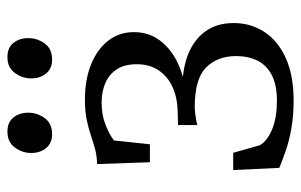

<svg xmlns="http://www.w3.org/2000/svg" viewBox="-170 -648 828 529"><g transform="rotate(-90 244.5 -384.0)"><path d="M231 10.5Q189 10.5 154.2 4.2Q119.5 -2 92.2 -11.5Q65 -21 46 -29L40 -156H87.5L108.5 -82Q122 -60.5 154 -48Q186 -35.5 231 -35.5Q274.5 -35.5 301.8 -49.8Q329 -64 341.5 -89.2Q354 -114.5 354 -148Q354 -199 322.8 -230.5Q291.5 -262 213 -262Q207.5 -262 196.8 -260.8Q186 -259.5 176.5 -257.8Q167 -256 164 -255V-308L202.5 -309Q240.5 -310 269.5 -323.5Q298.5 -337 315 -361.8Q331.5 -386.5 331.5 -421.5Q331.5 -455.5 317.5 -476.8Q303.5 -498 279.8 -508.2Q256 -518.5 225 -518.5Q192 -518.5 164.8 -507.8Q137.5 -497 121.5 -484.5L111 -385.5H61.5L56.5 -531Q80 -531.5 98.5 -536.8Q117 -542 135.8 -548.2Q154.5 -554.5 178 -559.5Q201.5 -564.5 234 -564.5Q289.5 -564.5 331.2 -547.5Q373 -530.5 396.5 -500.2Q420 -470 420 -430Q420 -389.5 398.5 -360Q377 -330.5 341.8 -312.2Q306.5 -294 264.5 -288L266 -296Q319.5 -296 359.8 -279.8Q400 -263.5 422.5 -232Q445 -200.5 445 -155Q445 -107.5 420.5 -70Q396 -32.5 348.2 -11Q300.5 10.5 231 10.5ZM138.5 -655Q114 -655 100.5 -671.5Q87 -688 87 -712.5Q87 -737 102 -757.5Q117 -778 145.5 -778H146.5Q171.5 -778 184.8 -761.5Q198 -745 198 -720.5Q198 -696 183.2 -675.5Q168.5 -655 139.5 -655ZM344 -655Q319.5 -655 306 -671.5Q292.5 -688 292.5 -712.5Q292.5 -737 307.5 -757.5Q322.5 -778 351 -778H352Q377 -778 390.2 -761.5Q403.5 -745 403.5 -720.5Q403.5 -696 388.8 -675.5Q374 -655 345 -655Z"/></g></svg>

Font: Merriweather 24pt Light
Style: Regular
Weight: 300
Designer: Eben Sorkin
Foundry: Eben Sorkin
Version: Version 2.100